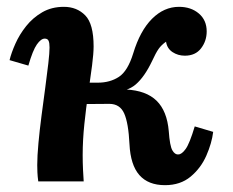

<svg xmlns="http://www.w3.org/2000/svg" viewBox="-20 -531 682 562"><path d="M463 11Q414 11 388 -18.5Q362 -48 359 -109Q356 -171 343.5 -199Q331 -227 300 -227L171 -226L172 -289H349V-269Q408 -266 438.5 -236Q469 -206 474 -147Q477 -104 484.5 -91Q492 -78 502 -79Q512 -79 523.5 -95Q535 -111 550 -161L604 -145Q600 -112 584 -75.5Q568 -39 538 -14Q508 11 463 11ZM92 0Q90 -15 89.5 -26.5Q89 -38 89 -48Q89 -74 92.5 -112Q96 -150 101.5 -192Q107 -234 112.5 -274.5Q118 -315 121.5 -346Q125 -377 125 -392Q125 -406 122 -412Q119 -418 111 -418Q100 -418 88 -401Q76 -384 63 -339L8 -355Q13 -376 25 -403Q37 -430 56.5 -454.5Q76 -479 103.5 -495Q131 -511 167 -511Q205 -511 229.5 -486Q254 -461 254 -395Q254 -375 249.5 -339.5Q245 -304 238.5 -260Q232 -216 227 -168.5Q222 -121 222 -77Q222 -55 223 -34Q224 -13 225 0ZM251 -251 266 -289Q302 -289 328 -306Q354 -323 370 -375Q390 -441 425 -476Q460 -511 504 -511Q539 -511 562 -491.5Q585 -472 585 -439Q585 -411 568.5 -389.5Q552 -368 521 -368Q501 -368 485 -378.5Q469 -389 466 -409Q452 -399 444 -387.5Q436 -376 425 -352Q403 -306 377.5 -284Q352 -262 308 -262Z"/></svg>

Font: Lora
Style: Italic
Weight: 400
Italic angle: -3°
Designer: Olga Karpushina, Alexei Vanyashin (Cyrillic)
Foundry: Cyreal
Version: Version 3.008